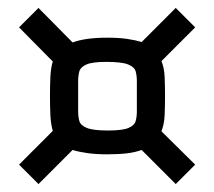

<svg xmlns="http://www.w3.org/2000/svg" viewBox="-20 -559 540 484"><path d="M472 -490 387 -405Q394 -388 395 -365.5Q396 -343 396 -317Q396 -291 395 -268.5Q394 -246 387 -228L472 -144L423 -95L337 -181Q321 -175 300 -172.5Q279 -170 250 -170Q222 -170 200.5 -173Q179 -176 163 -181L77 -95L28 -144L113 -229Q108 -247 107 -269Q106 -291 106 -317Q106 -343 107 -365Q108 -387 113 -404L28 -490L77 -539L163 -452Q195 -464 250 -464Q279 -464 300 -461Q321 -458 337 -453L423 -539ZM325 -278V-355Q325 -368 322 -379Q319 -390 303 -396.5Q287 -403 248 -403Q213 -403 198 -396.5Q183 -390 180 -379Q177 -368 177 -355V-278Q177 -265 180 -254Q183 -243 199 -236.5Q215 -230 252 -230Q289 -230 304 -236.5Q319 -243 322 -254Q325 -265 325 -278Z"/></svg>

Font: Strait
Style: Regular
Weight: 400
Designer: Eduardo Rodriguez Tunni
Foundry: Eduardo Rodriguez Tunni
Version: Version 1.002; ttfautohint (v1.8.4.7-5d5b);gftools[0.9.23]